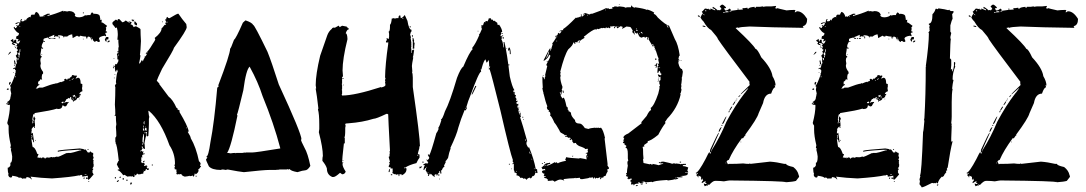

<svg xmlns="http://www.w3.org/2000/svg" viewBox="-20 -769 4738 838"><path d="M255.9 -722.7V-718.8Q257.8 -718.8 261.7 -720.7Q272 -718.8 273.4 -718.8L281.2 -720.7Q302.2 -720.7 308.6 -705.1Q308.6 -703.1 306.6 -703.1Q306.6 -693.4 326.2 -693.4Q343.8 -694.8 351.6 -703.1Q353.5 -703.1 353.5 -701.2L363.3 -703.1H375Q375 -708.5 380.9 -714.8Q388.7 -712.9 388.7 -707Q390.6 -707 390.6 -709Q416 -709 416 -695.3Q418 -687.5 418 -681.6H419.9L423.8 -683.6V-675.8L421.9 -671.9Q428.2 -671.9 447.3 -656.2Q443.4 -648.4 441.4 -648.4L443.4 -644.5V-642.6L441.4 -632.8Q445.3 -630.9 447.3 -630.9V-627Q439.5 -627 439.5 -623Q443.4 -615.2 443.4 -611.3H439.5Q437.5 -611.3 437.5 -613.3Q412.1 -609.9 412.1 -599.6Q416 -593.3 416 -587.9L412.1 -585.9H408.2Q403.3 -589.8 402.3 -589.8H396.5V-585.9H394.5Q384.8 -590.8 384.8 -599.6H380.9L377 -597.7Q377 -609.4 363.3 -609.4V-605.5L359.4 -607.4H357.4V-605.5H361.3V-601.6H355.5V-609.4H353.5Q343.8 -609.4 330.1 -613.3Q330.1 -609.4 326.2 -609.4H322.3L316.4 -613.3L298.8 -603.5H296.9Q296.9 -612.3 294.9 -615.2Q296.9 -615.2 296.9 -617.2Q293 -617.2 293 -619.1Q278.8 -615.7 273.4 -609.4H259.8V-605.5H257.8Q257.8 -615.2 234.4 -615.2L232.4 -611.3Q234.4 -611.3 234.4 -609.4H232.4L220.7 -611.3V-607.4H216.8V-617.2Q195.3 -607.4 193.4 -607.4V-603.5H201.2V-599.6H195.3Q192.4 -599.6 189.5 -605.5Q169.9 -601.6 169.9 -597.7V-589.8H175.8V-585.9H173.8L169.9 -587.9Q162.1 -574.2 162.1 -568.4V-564.5Q162.1 -560.5 168 -560.5V-556.6H164.1L160.2 -558.6Q160.2 -551.3 156.2 -531.2Q157.2 -523.4 162.1 -523.4V-519.5Q156.2 -519.5 156.2 -503.9L158.2 -492.2L156.2 -482.4Q156.2 -470.2 168 -455.1V-447.3Q162.1 -447.3 162.1 -427.7Q164.1 -423.8 164.1 -421.9H160.2L156.2 -423.8Q156.2 -418 146.5 -412.1V-400.4L150.4 -402.3L152.3 -398.4Q143.1 -395 138.7 -384.8H136.7V-382.8H144.5L150.4 -386.7H166Q206.1 -402.3 222.7 -404.3Q222.7 -406.2 224.6 -406.2Q226.6 -406.2 226.6 -404.3Q244.6 -412.1 248 -412.1Q248 -410.2 250 -410.2Q250 -413.1 261.7 -416Q259.8 -419.9 259.8 -421.9L265.6 -425.8L273.4 -419.9Q273.4 -425.8 277.3 -425.8H283.2Q283.2 -429.7 293 -435.5Q293 -441.4 296.9 -441.4Q306.6 -440.9 306.6 -437.5L310.5 -439.5H312.5L316.4 -437.5L310.5 -427.7V-425.8L320.3 -429.7Q332 -429.7 332 -406.2V-404.3Q339.8 -403.3 339.8 -398.4V-396.5Q339.8 -394.5 337.9 -394.5Q337.9 -392.6 339.8 -392.6L337.9 -384.8L339.8 -371.1Q326.2 -366.2 326.2 -357.4L330.1 -359.4H332V-355.5Q332 -351.6 326.2 -351.6L328.1 -347.7Q328.1 -345.2 318.4 -339.8Q318.4 -341.8 316.4 -341.8Q316.4 -331.5 300.8 -328.1V-324.2H298.8Q298.8 -335.9 289.1 -335.9L291 -345.7H289.1Q285.2 -345.7 285.2 -339.8H281.2L277.3 -341.8Q277.3 -337.4 269.5 -335.9Q269.5 -333 259.8 -320.3H261.7Q268.1 -324.2 273.4 -324.2V-322.3L277.3 -324.2H279.3V-320.3Q275.9 -320.3 269.5 -306.6L265.6 -304.7H261.7Q256.8 -308.6 255.9 -308.6H252Q252 -293 232.4 -293L228.5 -294.9Q206.1 -287.1 130.9 -275.4V-269.5L127 -271.5Q124 -269 121.1 -248L123 -244.1L121.1 -234.4V-230.5H123Q123 -235.4 127 -244.1Q125 -251 125 -252Q127 -255.4 127 -259.8H130.9Q131.3 -252 134.8 -252L130.9 -242.2Q132.8 -231.4 132.8 -224.6V-218.8Q132.8 -216.8 130.9 -216.8L132.8 -212.9V-210.9H128.9V-216.8Q125 -216.8 117.2 -205.1Q117.2 -203.1 119.1 -203.1L117.2 -193.4V-185.5Q118.2 -185.5 123 -189.5Q123 -188 128.9 -148.4H125Q125 -160.2 117.2 -162.1V-160.2Q121.6 -127 123 -127Q132.8 -127 142.6 -97.7Q144.5 -97.7 148.4 -95.7L142.6 -82Q152.8 -80.1 154.3 -80.1Q158.2 -82 160.2 -82L158.2 -78.1H160.2L166 -82Q175.8 -82 175.8 -76.2H177.7Q177.7 -82 191.4 -82V-80.1L205.1 -84L209 -82Q212.9 -84 214.8 -84V-82Q227.1 -85.9 230.5 -85.9V-84Q236.8 -84 271.5 -101.6V-99.6L275.4 -101.6H289.1Q293.9 -101.6 332 -113.3Q332 -111.3 334 -111.3V-115.2H318.4Q232.4 -110.4 232.4 -105.5V-111.3Q246.1 -115.2 328.1 -121.1Q347.7 -119.1 347.7 -115.2L351.6 -117.2Q354.5 -117.2 363.3 -103.5H369.1Q373 -103.5 373 -109.4Q379.9 -101.6 386.7 -101.6V-91.8Q386.7 -89.8 384.8 -89.8Q388.7 -83.5 388.7 -80.1L384.8 -72.3Q388.7 -72.3 388.7 -66.4L386.7 -62.5Q388.7 -58.6 388.7 -56.6H386.7L388.7 -52.7V-43L382.8 -33.2H386.7V-29.3L382.8 -23.4Q384.8 -19.5 384.8 -17.6H382.8L388.7 -7.8Q369.6 15.1 367.2 15.6Q363.3 15.6 363.3 9.8L359.4 11.7H355.5V5.9H359.4L363.3 7.8V-2L339.8 2L337.9 -2Q339.8 -2 339.8 -3.9Q335.9 -5.9 334 -5.9L326.2 -2V-3.9Q292 3.9 207 9.8Q157.2 7.8 113.3 2L119.1 13.7H117.2Q109.4 3.9 95.7 3.9Q93.8 7.8 93.8 9.8H80.1L76.2 11.7Q76.2 5.9 64.5 5.9Q64.5 7.8 62.5 7.8Q62.5 2 33.2 -2Q33.2 5.9 27.3 5.9Q18.6 5.9 15.6 -5.9L17.6 -9.8Q13.7 -17.6 13.7 -31.2V-37.1Q20.5 -37.1 25.4 -46.9V-58.6Q33.2 -58.6 33.2 -85.9Q31.2 -102.5 27.3 -115.2Q29.3 -119.1 29.3 -121.1Q25.4 -121.1 25.4 -125L27.3 -134.8Q17.6 -175.8 17.6 -203.1V-220.7Q11.7 -228.5 11.7 -232.4Q23.4 -277.3 23.4 -308.6L21.5 -312.5L17.6 -310.5Q11.2 -314.5 7.8 -314.5V-318.4H11.7L15.6 -316.4L17.6 -320.3H11.7V-324.2Q25.4 -330.6 25.4 -343.8Q27.3 -350.6 27.3 -351.6V-357.4H29.3Q29.3 -361.3 25.4 -377L27.3 -390.6Q23.4 -390.6 23.4 -394.5Q30.3 -397.9 46.9 -445.3Q44.9 -445.3 44.9 -447.3Q48.8 -447.3 48.8 -462.9Q44.9 -462.9 44.9 -468.8H41L37.1 -466.8V-470.7Q40 -470.7 44.9 -474.6Q44.9 -472.7 46.9 -472.7Q49.3 -490.7 54.7 -494.1L52.7 -498V-511.7Q52.7 -513.7 54.7 -513.7Q48.8 -523.4 48.8 -527.3Q51.8 -527.3 56.6 -535.2Q54.7 -535.2 54.7 -537.1H56.6L52.7 -544.9Q55.7 -544.9 58.6 -550.8V-552.7Q52.7 -552.7 52.7 -558.6L56.6 -566.4Q50.8 -566.4 50.8 -570.3Q54.7 -570.3 54.7 -574.2V-576.2Q54.7 -580.1 39.1 -582V-578.1Q44.9 -578.1 44.9 -574.2V-572.3Q34.7 -572.3 31.2 -580.1Q35.2 -580.1 35.2 -584Q30.3 -589.8 27.3 -589.8V-593.8Q30.8 -593.8 37.1 -599.6L39.1 -587.9H41Q42 -595.7 46.9 -595.7H50.8V-584L58.6 -578.1Q63.5 -579.1 68.4 -591.8H66.4Q60.1 -587.9 56.6 -587.9V-589.8L60.5 -595.7V-597.7Q55.2 -597.7 48.8 -601.6L52.7 -609.4Q50.8 -609.4 50.8 -611.3Q62.5 -611.3 62.5 -623V-625Q53.2 -625 39.1 -648.4L44.9 -652.3V-646.5H50.8Q50.8 -649.4 54.7 -654.3V-656.2H50.8Q51.3 -660.2 54.7 -660.2Q55.2 -656.2 58.6 -656.2L64.5 -664.1V-666L62.5 -669.9L50.8 -664.1H46.9Q46.9 -669.9 62.5 -671.9Q66.4 -669.9 68.4 -669.9Q68.4 -685.5 74.2 -685.5H76.2V-683.6L72.3 -677.7L76.2 -675.8H78.1L87.9 -677.7L85.9 -681.6L89.8 -683.6Q90.3 -679.7 93.8 -679.7Q93.8 -688.5 109.4 -695.3Q113.3 -693.4 115.2 -693.4L113.3 -697.3Q116.2 -705.1 119.1 -705.1H130.9Q130.9 -708.5 136.7 -716.8H138.7Q149.4 -713.4 154.3 -695.3L158.2 -697.3H160.2L164.1 -695.3Q164.1 -699.2 187.5 -709H197.3V-705.1L187.5 -703.1V-699.2Q223.1 -708.5 255.9 -722.7ZM341.8 -714.8H345.7V-710.9H341.8ZM169.9 -699.2V-697.3H173.8V-699.2ZM64.5 -654.3V-652.3H68.4V-654.3ZM234.4 -609.4H240.2V-601.6H236.3L238.3 -605.5Q234.4 -605.5 234.4 -609.4ZM378.9 -605.5V-601.6H380.9V-605.5ZM445.3 -607.4H453.1V-597.7L443.4 -595.7L445.3 -591.8V-587.9H443.4Q440.4 -587.9 437.5 -595.7Q441.4 -607.4 445.3 -607.4ZM205.1 -603.5H209V-599.6H205.1ZM212.9 -603.5H222.7Q222.7 -599.6 218.8 -599.6H212.9ZM341.8 -599.6H345.7V-597.7H341.8ZM378.9 -597.7Q382.8 -597.2 382.8 -593.8H378.9ZM453.1 -591.8H459V-589.8Q459 -585.4 449.2 -584V-587.9Q453.1 -587.9 453.1 -591.8ZM46.9 -570.3V-566.4H43Q43.5 -570.3 46.9 -570.3ZM44.9 -562.5H50.8Q50.8 -558.6 46.9 -558.6ZM66.4 -554.7 64.5 -543H68.4V-554.7ZM25.4 -543H27.3V-541Q27.3 -538.1 15.6 -529.3V-531.2Q22.5 -543 25.4 -543ZM58.6 -537.1Q60.5 -533.7 60.5 -527.3H66.4V-541H64.5Q59.6 -537.1 58.6 -537.1ZM160.2 -531.2H164.1V-529.3H160.2ZM60.5 -525.4V-523.4Q62.5 -519.5 62.5 -517.6H64.5V-525.4ZM56.6 -515.6V-505.9Q60.5 -505.9 60.5 -509.8V-515.6ZM44.9 -505.9 48.8 -488.3H43V-494.1L41 -503.9ZM41 -486.3Q44.9 -485.8 44.9 -482.4H41ZM37.1 -453.1H41V-451.2H37.1ZM46.9 -437.5V-431.6H48.8V-437.5ZM298.8 -427.7V-423.8H300.8V-427.7ZM293 -421.9 296.9 -419.9V-425.8Q293 -425.3 293 -421.9ZM283.2 -418V-416H287.1V-418ZM25.4 -412.1Q25.4 -410.2 27.3 -410.2Q24.9 -398.4 21.5 -398.4L19.5 -402.3V-406.2Q19.5 -409.2 25.4 -412.1ZM13.7 -382.8H17.6V-377H9.8V-378.9Q10.3 -382.8 13.7 -382.8ZM296.9 -351.6Q296.9 -348.6 302.7 -345.7L308.6 -349.6Q306.6 -353.5 306.6 -355.5Q301.8 -351.6 296.9 -351.6ZM308.6 -347.7V-345.7H312.5V-347.7ZM308.6 -343.8V-339.8Q312.5 -339.8 312.5 -343.8ZM293 -341.8V-337.9H294.9V-341.8ZM296.9 -341.8V-339.8H300.8V-341.8ZM300.8 -335.9V-332H302.7V-335.9ZM324.2 -337.9H328.1V-335.9H324.2ZM248 -320.3 252 -318.4H253.9L257.8 -320.3Q255.9 -324.2 255.9 -326.2Q248 -323.2 248 -320.3ZM127 -236.3V-232.4H128.9V-236.3ZM117.2 -179.7V-177.7L119.1 -173.8Q117.2 -170.4 117.2 -166V-164.1H119.1L121.1 -173.8V-175.8Q121.1 -179.7 117.2 -179.7ZM132.8 -158.2H134.8V-154.3H132.8ZM365.2 -119.1 367.2 -115.2H361.3Q361.8 -119.1 365.2 -119.1ZM349.6 -7.8V-5.9H357.4V-7.8ZM347.7 5.9H349.6V7.8Q349.6 11.7 345.7 11.7L343.8 7.8ZM365.2 21.5H369.1V25.4Q365.2 25.4 365.2 21.5Z M758.8 -709Q774.9 -685.1 793 -664.1L794.9 -650.4Q794.9 -636.7 739.3 -560.5Q739.3 -553.2 687.5 -468.8Q666 -423.8 664.1 -416Q666 -416 676.8 -402.3H674.8L715.8 -347.7Q734.4 -334 750 -298.8Q752.9 -298.8 756.3 -293Q754.4 -293 754.4 -291Q757.8 -291 765.1 -285.2L762.7 -281.2Q799.8 -219.2 803.7 -195.3L799.3 -193.4Q812.5 -173.3 812.5 -166Q835.9 -126.5 848.6 -64.5Q851.1 -64.5 855.5 -56.6V-54.7L853 -44.9H857.4V-43Q848.6 -29.3 844.7 -29.3L846.7 -25.4Q846.7 -16.1 834 -7.8Q834 -11.7 829.6 -11.7Q828.1 2 823.2 2Q820.8 -2 820.8 -3.9Q816.9 0 808.1 0V-2Q804.2 0 786.6 2Q771.5 -2.9 771.5 -9.8L760.7 -7.8V-9.8L756.3 -7.8H754.4Q750 -7.8 750 -11.7V-13.7Q750 -15.6 752 -15.6L750 -19.5V-29.3Q741.2 -29.3 741.2 -33.2H743.7L741.2 -37.1Q743.7 -41 743.7 -43Q743.7 -44.9 741.2 -44.9L743.7 -54.7Q743.7 -99.1 719.7 -134.8Q681.6 -241.7 629.9 -285.2H627.4Q629.9 -259.8 631.8 -259.8L629.9 -250V-228.5Q629.9 -211.9 627.4 -175.8L623 -173.8H621.1V-193.4Q616.7 -191.4 614.7 -191.4V-187.5H619.1V-177.7Q615.2 -173.3 610.4 -142.6L612.3 -132.8H610.4L612.3 -128.9V-119.1H608.4V-123H606V-119.1H601.6L604 -128.9H597.7L599.6 -125V-115.2Q593.3 -115.2 593.3 -109.4V-107.4H595.2V-111.3H599.6V-105.5H601.6V-109.4H606L604 -99.6V-97.7L610.4 -101.6V-95.7Q599.6 -95.7 599.6 -85.9H601.6V-82Q595.2 -82 595.2 -80.1Q597.7 -76.2 597.7 -74.2H595.2L597.7 -70.3L595.2 -60.5Q601.6 -60.5 601.6 -56.6L606 -58.6Q609.4 -58.6 612.3 -52.7L608.4 -46.9V-44.9H610.4L621.1 -46.9L623 -43V-41H619.1Q623 -36.1 623 -33.2L627.4 -35.2L629.9 -31.2Q629.9 -27.3 625.5 -27.3H621.1V-31.2H616.7Q616.7 -26.4 612.3 -21.5L608.4 -23.4H606L608.4 -19.5L604 -13.7Q606 -13.7 606 -11.7L601.6 -9.8V-11.7Q593.8 -7.8 584.5 -7.8Q579.1 -11.7 578.1 -11.7Q574.7 -3.9 571.8 -3.9H569.3V-7.8H567.4V2Q563 3.9 561 3.9Q561 0 556.6 0Q554.7 0 554.7 2L550.3 0Q547.9 0 547.9 2L543.9 0Q539.6 2 537.1 2Q535.2 2 524.4 -5.9H522.5L518.1 -3.9Q502.4 -25.4 494.1 -25.4V-29.3H501V-31.2Q496.6 -36.1 490.2 -50.8V-52.7L496.6 -66.4H498.5Q490.2 -144.5 483.4 -144.5Q483.4 -146.5 485.8 -146.5L483.4 -150.4V-168Q487.8 -172.9 487.8 -175.8Q487.8 -193.4 485.8 -214.8Q485.8 -216.3 487.8 -226.6Q485.8 -241.7 485.8 -259.8V-263.7H479.5L483.4 -269.5Q483.4 -290 481.4 -312.5Q483.4 -353 483.4 -388.7Q483.4 -390.6 481.4 -394.5Q485.8 -404.3 487.8 -404.3Q487.8 -406.2 485.8 -410.2Q489.3 -455.1 494.1 -455.1Q492.2 -458.5 492.2 -464.8Q487.8 -464.8 487.8 -457H483.4L481.4 -470.7V-476.6Q475.1 -476.6 475.1 -480.5V-482.4H479.5V-478.5H481.4L483.4 -490.2L487.8 -488.3Q490.7 -488.3 496.6 -502V-509.8H492.2V-523.4Q492.2 -527.8 490.2 -531.2Q490.2 -537.1 496.6 -537.1V-541H492.2V-544.9H496.6V-562.5H498.5L496.6 -585.9V-595.7H492.2L494.1 -615.2V-621.1Q494.1 -633.8 490.2 -648.4H487.8L483.4 -646.5Q483.4 -649.4 470.7 -664.1V-669.9Q470.7 -672.9 485.8 -683.6L492.2 -679.7H494.1V-685.5H501L513.7 -671.9Q520.5 -671.9 528.8 -679.7L545.9 -668V-671.9H541.5V-675.8Q554.7 -673.8 554.7 -669.9L550.3 -664.1V-662.1Q559.6 -662.1 563 -650.4Q570.3 -654.3 573.7 -654.3Q593.3 -644.5 593.3 -640.6Q593.3 -618.7 595.2 -589.8Q593.3 -546.9 590.8 -529.3Q590.8 -527.3 593.3 -527.3Q590.8 -508.8 586.9 -492.2H590.8Q597.7 -503.9 597.7 -505.9H601.6V-502H604Q604 -505.4 612.3 -519.5Q610.4 -519.5 610.4 -521.5Q616.2 -521.5 621.1 -533.2V-535.2L616.7 -533.2V-537.1Q629.4 -548.3 644.5 -574.2Q657.7 -593.3 657.7 -597.7Q655.3 -601.6 655.3 -603.5Q685.5 -627 685.5 -646.5Q688.5 -646.5 698.2 -660.2Q705.1 -660.2 705.1 -664.1L700.7 -666L705.1 -673.8Q700.7 -681.6 700.7 -685.5L705.1 -683.6Q706.1 -695.3 711.4 -695.3Q711.4 -690.4 719.7 -689.5Q752.4 -709 756.3 -709ZM554.7 -683.6H558.6L563 -681.6Q563 -683.6 565.4 -683.6V-681.6Q563 -677.7 563 -675.8H558.6Q558.6 -679.7 554.7 -679.7ZM569.3 -675.8 578.1 -666V-662.1Q578.1 -658.2 573.7 -658.2Q573.7 -660.2 565.4 -664.1L567.4 -668Q565.4 -671.9 565.4 -673.8ZM687.5 -675.8H689.9V-671.9H687.5ZM707 -673.8V-669.9Q711.4 -669.9 711.4 -673.8ZM621.1 -541V-537.1H623V-541ZM496.6 -531.2V-525.4H498.5V-531.2ZM475.1 -515.6H479.5V-513.7H475.1ZM477.1 -476.6V-470.7Q472.7 -470.7 472.7 -474.6ZM479.5 -445.3H483.4V-443.4H479.5ZM477.1 -429.7H481.4V-427.7H477.1ZM608.4 -240.2Q608.4 -235.8 606 -232.4Q608.4 -228.5 608.4 -226.6H610.4V-240.2ZM606 -220.7V-212.9H608.4V-220.7ZM614.7 -216.8V-212.9H616.7V-216.8ZM793 -212.9V-209H794.9V-212.9ZM604 -210.9V-199.2H610.4V-201.2Q606 -206.1 606 -210.9ZM612.3 -207V-203.1Q613.3 -199.2 616.7 -199.2H621.1Q619.1 -202.1 619.1 -210.9H616.7Q612.3 -210.4 612.3 -207ZM608.4 -191.4V-187.5H610.4V-191.4ZM606 -183.6Q601.6 -167.5 601.6 -152.3Q601.6 -150.4 604 -146.5Q601.6 -142.6 601.6 -140.6V-136.7H604L608.4 -156.2H606L608.4 -160.2V-183.6ZM610.4 -68.4V-64.5Q610.4 -60.5 606 -60.5L604 -64.5ZM642.6 -50.8H647V-46.9H642.6ZM834 -2H837.9V2H834ZM504.9 2H507.3V3.9Q507.3 7.8 502.9 7.8L501 3.9ZM481.4 3.9H485.8V9.8H481.4ZM515.6 7.8H520V15.6H515.6ZM530.8 15.6H537.1V19.5H530.8ZM494.1 17.6H498.5V19.5Q498.5 22.5 492.2 25.4H490.2V21.5Q494.1 21.5 494.1 17.6ZM550.3 27.3H552.2L556.6 29.3Q553.2 37.1 550.3 37.1L547.9 33.2Q550.3 29.3 550.3 27.3Z M1050.8 -679.7H1052.7Q1079.1 -670.9 1085 -660.2Q1090.8 -660.2 1147.5 -543Q1164.6 -501 1196.8 -400.4Q1295.9 -186.5 1295.9 -160.2H1293.5Q1293.5 -153.8 1308.6 -125Q1323.7 -99.1 1334.5 -44.9Q1322.8 -25.4 1310.5 -25.4Q1302.2 -25.4 1278.3 -17.6Q1249 -22.9 1244.1 -31.2L1239.7 -29.3H1237.8Q1235.4 -29.3 1235.4 -31.2L1231.4 -29.3H1201.2L1190.4 -27.3V-29.3L1186 -27.3H1156.2Q1131.8 -27.3 1044.4 -17.6Q1024.9 -19.5 973.6 -29.3L964.8 -27.3Q956.5 -29.3 949.7 -29.3Q947.8 -29.3 943.4 -27.3Q905.8 -27.3 891.6 -43Q878.9 -69.8 878.9 -72.3L885.3 -82Q880.9 -82 880.9 -85.9Q889.6 -85.9 898.4 -148.4Q915.5 -235.4 928.2 -386.7Q930.2 -386.7 934.6 -392.6L932.6 -396.5Q984.4 -531.7 984.4 -556.6Q987.3 -556.6 1001.5 -595.7Q1008.8 -598.6 1040 -669.9ZM1014.2 -267.6Q1014.2 -265.6 1016.6 -265.6Q988.3 -125.5 971.2 -101.6Q978 -101.6 986.3 -99.6Q997.6 -101.6 1007.8 -101.6V-99.6L1012.2 -101.6H1038.1L1048.8 -103.5V-101.6L1052.7 -103.5H1081.1Q1095.7 -103.5 1203.1 -121.1V-123Q1175.3 -229.5 1126 -349.6Q1106.4 -411.1 1070.3 -476.6V-478.5Q1054.2 -467.3 1042 -375Q1018.6 -276.9 1014.2 -267.6Z M1736.8 -689.9V-686Q1740.7 -686 1740.7 -689.9ZM1768.1 -654.8H1772V-648.9Q1768.1 -648.9 1768.1 -652.8ZM1777.8 -615.7H1781.7V-607.9Q1777.8 -607.9 1777.8 -611.8ZM1779.8 -604H1781.7Q1785.2 -604 1787.6 -590.3Q1785.6 -586.4 1785.6 -584.5Q1789.6 -584 1789.6 -580.6L1787.6 -561Q1789.6 -561 1789.6 -559.1L1781.7 -555.2V-586.4Q1781.7 -590.8 1779.8 -594.2L1781.7 -598.1Q1779.8 -602.1 1779.8 -604ZM1475.1 -428.2H1479V-424.3H1475.1ZM1477.1 -398.9H1481V-397H1477.1ZM1801.3 -88.4H1805.2V-92.3Q1801.3 -91.8 1801.3 -88.4ZM1475.1 -68.8H1479V-66.9H1475.1ZM1744.6 -39.6V-33.7H1746.6V-39.6ZM1682.1 -31.7V-29.8L1680.2 -18.1H1676.3V-20Q1677.7 -31.7 1682.1 -31.7ZM1686 -8.3H1691.9V-4.4H1686ZM1497.6 -650.4Q1497.1 -649.9 1496.6 -648.9Q1496.6 -645 1502.4 -645V-641.1Q1494.6 -641.1 1488.8 -623.5Q1495.6 -623.5 1496.6 -598.1Q1475.1 -511.7 1475.1 -461.4L1477.1 -434.1H1473.1V-404.8Q1473.1 -402.8 1471.2 -402.8L1473.1 -398.9V-379.4Q1473.1 -377.4 1471.2 -377.4L1473.1 -373.5V-359.9Q1473.1 -357.9 1471.2 -357.9Q1473.1 -354 1473.1 -352.1Q1528.8 -352.1 1643.1 -389.2V-387.2Q1662.6 -391.1 1662.6 -398.9Q1660.6 -402.8 1660.6 -404.8H1662.6L1660.6 -408.7V-410.6Q1660.6 -412.6 1662.6 -412.6L1660.6 -416.5Q1660.6 -422.9 1662.6 -426.3Q1662.6 -430.2 1660.6 -430.2Q1661.6 -489.3 1674.3 -576.7V-586.4H1672.4Q1672.4 -582.5 1670.4 -582.5Q1666.5 -584.5 1664.6 -584.5V-588.4Q1668.5 -593.3 1668.5 -596.2Q1666.5 -600.1 1666.5 -602.1H1670.4L1676.3 -598.1L1678.2 -607.9V-621.6L1676.3 -631.3Q1682.1 -631.3 1682.1 -652.8V-660.6Q1688 -665.5 1689.9 -688Q1694.3 -688 1697.8 -689.9Q1701.7 -688 1703.6 -688L1711.4 -689.9H1719.2Q1719.2 -701.7 1725.1 -701.7H1727.1L1729 -689.9Q1736.3 -689.9 1746.6 -703.6L1758.3 -678.2Q1764.6 -639.2 1775.9 -639.2V-631.3Q1772.5 -631.3 1770 -617.7L1773.9 -606Q1773.9 -604 1772 -604L1775.9 -578.6H1773.9L1775.9 -574.7Q1775.9 -572.8 1773.9 -572.8L1775.9 -568.8L1773.9 -559.1L1775.9 -555.2Q1775.9 -553.2 1773.9 -553.2Q1775.9 -545.9 1775.9 -537.6H1777.8V-547.4Q1775.9 -551.3 1775.9 -553.2L1781.7 -549.3H1783.7V-553.2L1787.6 -551.3Q1783.7 -520 1781.7 -520Q1781.7 -518.1 1783.7 -518.1Q1777.8 -487.8 1777.8 -481Q1779.8 -456.5 1779.8 -455.6H1777.8Q1781.7 -446.8 1781.7 -430.2V-389.2Q1813 -171.9 1813 -129.4H1809.1V-127.4Q1809.1 -125.5 1811 -125.5Q1803.2 -99.6 1803.2 -94.2L1807.1 -96.2Q1811 -95.7 1811 -92.3V-80.6Q1805.2 -74.2 1797.4 -57.1Q1766.1 -49.3 1748.5 -37.6V-35.6Q1754.4 -35.6 1754.4 -31.7Q1754.4 -13.7 1734.9 -4.4H1732.9V-8.3H1723.1V-0.5H1719.2V-2.4L1721.2 -6.3Q1719.2 -6.3 1715.3 -8.3Q1711.9 -6.3 1707.5 -6.3L1705.6 -10.3L1701.7 -8.3L1691.9 -14.2L1693.8 -18.1V-33.7H1684.1L1686 -37.6Q1676.3 -39.6 1676.3 -41.5Q1676.3 -46.4 1682.1 -55.2Q1678.2 -55.2 1678.2 -59.1V-61H1682.1Q1682.1 -64 1676.3 -84.5Q1680.2 -84.5 1680.2 -88.4V-98.1H1682.1L1680.2 -102.1Q1680.2 -104 1682.1 -104Q1682.1 -106 1680.2 -106Q1680.2 -109.9 1682.1 -109.9Q1674.3 -256.3 1674.3 -270L1670.4 -272H1666.5Q1621.6 -250.5 1609.9 -250.5Q1562 -235.4 1502.4 -231Q1486.8 -231 1486.8 -227.1Q1486.8 -221.2 1488.8 -221.2L1486.8 -211.4V-203.6Q1486.8 -170.4 1482.9 -170.4L1484.9 -166.5V-143.1H1481Q1473.1 -73.7 1473.1 -59.1L1477.1 -61H1479L1475.1 -55.2V-51.3Q1475.1 -41.5 1488.8 -20Q1484.9 -8.3 1473.1 -8.3L1465.3 -14.2H1463.4Q1443.8 3.4 1436 3.4H1430.2Q1406.7 -6.3 1406.7 -33.7Q1402.8 -47.9 1387.2 -66.9V-72.8Q1387.2 -81.1 1389.2 -88.4Q1389.2 -124 1371.6 -191.9L1373.5 -205.6V-225.1Q1373.5 -272.5 1367.7 -291.5L1369.6 -295.4Q1362.8 -356 1357.9 -381.3Q1357.9 -383.3 1359.9 -383.3L1357.9 -397Q1357.9 -444.8 1377.4 -525.9L1408.7 -615.7Q1415 -632.3 1428.2 -643.1Q1430.2 -648.9 1439.9 -648.9V-647L1457.5 -656.7Q1461.4 -656.7 1461.4 -650.9H1463.4L1473.1 -656.7L1493.7 -652.8V-650.4Z M2113.3 -689H2123Q2123 -683.1 2125 -683.1H2130.9Q2132.8 -679.2 2132.8 -677.2L2136.7 -679.2L2150.4 -669.4Q2150.4 -659.7 2154.3 -659.7L2158.2 -661.6Q2170.9 -643.6 2171.9 -630.4L2166 -626.5L2168 -622.6Q2164.1 -614.7 2164.1 -610.8L2168 -612.8H2169.9V-599.1L2168 -595.2Q2173.3 -595.2 2177.7 -562H2179.7V-565.9Q2179.7 -568.4 2177.7 -585.4H2181.6Q2193.4 -536.1 2205.1 -435.1Q2215.3 -390.1 2224.6 -376.5V-374.5H2220.7V-366.7L2224.6 -368.7Q2225.1 -364.7 2228.5 -364.7L2226.6 -360.8V-355Q2232.4 -355 2232.4 -349.1Q2228.5 -348.6 2228.5 -345.2Q2234.4 -340.8 2234.4 -333.5H2232.4V-327.6L2236.3 -329.6H2238.3V-323.7H2234.4V-317.9L2236.3 -314L2240.2 -315.9H2242.2V-308.1H2238.3V-306.2Q2238.3 -294.4 2246.1 -294.4Q2246.1 -290.5 2242.2 -290.5Q2246.1 -271.5 2246.1 -269H2248V-276.9H2252V-263.2L2253.9 -259.3L2250 -257.3Q2259.8 -229.5 2281.2 -151.9Q2277.3 -151.4 2277.3 -147.9Q2277.3 -146 2279.3 -146Q2279.3 -144 2277.3 -144Q2277.3 -137.7 2285.2 -124.5L2289.1 -126.5Q2310.5 -74.7 2318.4 -30.8H2324.2V-26.9L2326.2 -13.2L2322.3 -15.1V-13.2L2318.4 -15.1H2316.4Q2314.5 0.5 2302.7 0.5Q2302.7 6.3 2294.9 10.3Q2294.9 6.3 2291 6.3Q2279.3 10.3 2279.3 16.1Q2270.5 8.3 2269.5 8.3Q2269.5 12.2 2265.6 12.2Q2265.6 9.3 2257.8 6.3Q2253.9 8.3 2252 8.3Q2246.1 -3.4 2234.4 -3.4V-7.3L2236.3 -11.2Q2227.5 -17.1 2224.6 -17.1V-19L2226.6 -22.9Q2222.7 -22.9 2222.7 -26.9V-54.2L2218.8 -52.2H2216.8V-56.2H2220.7V-60.1Q2216.8 -64.9 2216.8 -65.9L2218.8 -69.8Q2207 -99.6 2164.1 -286.6Q2125 -444.3 2117.2 -466.3H2113.3V-470.2Q2119.1 -470.2 2119.1 -480L2115.2 -478Q2115.2 -490.2 2113.3 -507.3Q2106 -495.6 2103.5 -495.6Q2099.6 -505.4 2099.6 -509.3Q2092.8 -509.3 2082 -470.2V-466.3H2078.1L2080.1 -456.5Q2070.8 -456.5 2031.2 -347.2Q2023.9 -331.1 2015.6 -302.2Q2017.6 -298.3 2017.6 -296.4Q2013.7 -287.6 2009.8 -286.6Q2009.8 -288.6 2007.8 -288.6Q1991.2 -249 1980.5 -212.4Q1973.6 -181.6 1945.3 -122.6H1947.3Q1939.5 -102.5 1935.5 -79.6Q1926.8 -65.9 1923.8 -65.9L1925.8 -62L1918 -46.4Q1919.9 -42.5 1919.9 -40.5Q1913.1 -40.5 1908.2 -24.9H1906.2Q1906.2 -26.9 1904.3 -26.9L1906.2 -17.1V-11.2H1902.3L1900.4 -22.9L1896.5 -21L1898.4 -17.1Q1888.7 -10.3 1888.7 -3.4H1884.8V-9.3H1882.8Q1877.9 -5.4 1875 -5.4L1878.9 0.5L1875 2.4Q1863.3 -5.4 1863.3 -9.3L1859.4 -7.3Q1859.4 -11.2 1855.5 -11.2L1851.6 -1.5H1847.7V-3.4Q1849.6 -7.3 1849.6 -9.3Q1846.7 -9.3 1841.8 -17.1Q1843.8 -17.1 1843.8 -19Q1838.9 -19 1837.9 -26.9Q1839.8 -30.3 1839.8 -34.7V-36.6Q1832 -32.7 1832 -26.9H1828.1Q1829.6 -41 1834 -46.4V-48.3H1828.1V-52.2Q1831.1 -52.2 1835.9 -56.2H1841.8L1845.7 -54.2Q1845.7 -57.1 1849.6 -62Q1844.7 -62 1843.8 -69.8Q1853.5 -74.2 1853.5 -81.5L1847.7 -91.3V-95.2H1851.6V-91.3H1853.5Q1861.3 -103 1884.8 -189Q1887.2 -189 1894.5 -206.5L1892.6 -210.4Q1899.9 -220.7 1906.2 -243.7L1904.3 -247.6Q1910.6 -247.6 1921.9 -282.7Q1943.4 -322.8 1974.6 -429.2Q1991.2 -472.2 2002 -478Q2029.8 -543.5 2043 -554.2L2041 -558.1V-560.1Q2055.2 -576.7 2072.3 -616.7Q2070.3 -616.7 2070.3 -618.7Q2074.2 -618.7 2084 -644Q2080.1 -644 2080.1 -655.8Q2082 -655.8 2082 -659.7H2084L2087.9 -657.7Q2092.8 -673.3 2093.8 -673.3Q2097.7 -671.4 2099.6 -671.4L2097.7 -675.3L2101.6 -677.2H2103.5L2107.4 -675.3Q2113.3 -684.1 2113.3 -689ZM2082 -653.8V-649.9H2084V-653.8ZM2064.5 -634.3H2068.4V-632.3H2064.5ZM2169.9 -624.5H2173.8V-620.6H2169.9ZM2171.9 -614.7H2175.8V-610.8H2171.9ZM2173.8 -606.9H2175.8Q2179.7 -606.4 2179.7 -603V-601.1H2173.8ZM2203.1 -562Q2209 -554.7 2209 -534.7V-532.7H2205.1V-542.5L2203.1 -552.2H2201.2V-548.3H2197.3V-550.3Q2198.7 -562 2203.1 -562ZM2189.5 -558.1H2193.4V-556.2H2189.5ZM2199.2 -487.8H2203.1V-483.9H2199.2ZM2113.3 -478H2115.2V-474.1H2113.3ZM2054.7 -394H2058.6V-392.1Q2042 -355.5 2039.1 -355V-358.9Q2039.1 -361.8 2054.7 -394ZM2222.7 -364.7V-360.8H2224.6V-364.7ZM2242.2 -302.2H2246.1V-300.3H2242.2ZM2011.7 -298.3V-294.4H2013.7V-298.3ZM2246.1 -284.7H2250V-282.7H2246.1ZM2259.8 -259.3H2263.7V-255.4H2259.8ZM2263.7 -249.5H2265.6V-245.6H2263.7ZM2273.4 -161.6V-153.8H2275.4V-161.6ZM2291 -106.9V-103Q2293 -99.1 2293 -97.2H2294.9V-99.1Q2293 -102.5 2293 -106.9ZM2298.8 -75.7V-73.7H2302.7V-75.7ZM1839.8 -71.8H1843.8V-69.8H1839.8ZM1824.2 -64H1828.1V-58.1H1824.2ZM2201.2 -54.2H2205.1V-50.3H2201.2ZM1812.5 -42.5Q1814.5 -42.5 1814.5 -40.5L1818.4 -42.5H1822.3Q1822.3 -39.6 1814.5 -34.7H1810.5V-36.6Q1812.5 -40.5 1812.5 -42.5ZM1839.8 -40.5V-38.6H1843.8V-40.5ZM2310.5 -34.7V-30.8H2312.5V-34.7ZM2210.9 -32.7H2214.8V-30.8H2210.9ZM2232.4 -22.9V-19H2234.4V-22.9ZM2314.5 -21Q2314.9 -17.1 2318.4 -17.1V-21ZM1845.7 -17.1V-15.1H1849.6V-17.1ZM1898.4 -7.3Q1896.5 -3.4 1896.5 -1.5H1894.5Q1894.5 -5.4 1890.6 -5.4V-7.3ZM1898.4 10.3H1900.4V14.2H1898.4Z M2624.5 -723.6V-727.5H2622.6V-723.6ZM2786.6 26.4V24.4H2780.8V26.4ZM2931.2 8.8V6.8H2927.2V8.8ZM2364.7 -45.9Q2364.7 -49.8 2358.9 -49.8Q2359.4 -45.9 2364.7 -45.9ZM2544.4 -83V-86.9H2542.5V-83ZM2427.2 -356.4V-366.2H2423.3L2425.3 -356.4ZM2860.8 -471.7V-475.6H2858.9V-471.7ZM2856.9 -471.7V-475.6H2855V-471.7ZM2362.8 -514.6Q2372.6 -522.5 2376.5 -542V-543.9H2374.5Q2374.5 -541 2362.8 -514.6ZM2827.6 -571.3Q2831.5 -571.3 2831.5 -577.1H2827.6ZM2411.6 -588.9V-590.8H2407.7V-588.9ZM2411.6 -606.4V-610.4Q2407.7 -609.9 2407.7 -606.4ZM2771 -620.1V-624H2769V-620.1ZM2784.7 -622.1Q2784.7 -627 2778.8 -629.9H2776.9V-627.9Q2776.9 -625 2784.7 -622.1ZM2759.3 -633.8Q2763.2 -633.8 2763.2 -637.7Q2761.2 -637.7 2757.3 -639.6V-633.8ZM2759.3 -641.6V-645.5H2757.3V-641.6ZM2679.2 -651.4V-653.3H2675.3V-651.4ZM2897.9 -649.4Q2893.1 -659.2 2890.1 -659.2V-657.2Q2894 -652.3 2894 -649.4ZM2517.1 -694.3V-696.3H2513.2V-694.3ZM2546.4 -702.1V-704.1H2542.5V-702.1ZM2685.1 -747.1H2681.2V-749H2685.1ZM2755.4 43.9V40L2763.2 38.1V42ZM2784.7 38.1H2776.9V36.1H2784.7ZM2804.2 32.2H2798.3V28.3H2800.3Q2804.2 28.8 2804.2 32.2ZM2349.1 -53.7H2345.2V-57.6H2349.1ZM2358.9 -57.6H2355V-61.5H2358.9ZM2952.6 -59.6H2946.8V-63.5H2952.6ZM2478 -85V-88.9H2481.9Q2481.9 -85 2478 -85ZM2440.9 -364.3H2437L2435.1 -374H2439ZM2853 -411.1H2851.1V-415H2853ZM2855 -417Q2851.1 -417 2851.1 -420.9L2855 -422.9ZM2856.9 -426.8H2853Q2853.5 -430.7 2856.9 -430.7ZM2353 -438.5H2349.1V-440.4H2353ZM2845.2 -473.6H2841.3Q2841.3 -477.5 2843.3 -477.5Q2841.3 -481.4 2841.3 -483.4L2837.4 -481.4V-485.4Q2845.2 -485.4 2845.2 -493.2H2849.1Q2845.2 -475.6 2845.2 -473.6ZM2366.7 -499V-502.9H2370.6Q2370.6 -499 2366.7 -499ZM2954.6 -502.9H2950.7V-504.9H2954.6ZM2841.3 -506.8 2839.4 -510.7Q2839.8 -514.6 2843.3 -514.6L2845.2 -510.7Q2845.2 -506.8 2841.3 -506.8ZM2507.3 -583H2505.4Q2507.3 -586.9 2507.3 -588.9Q2511.2 -588.4 2511.2 -585ZM2515.1 -702.1V-706.1H2519Q2519 -702.1 2515.1 -702.1ZM2747.6 40H2745.6Q2745.6 38.1 2743.7 34.2L2739.7 36.1H2733.9Q2735.8 26.4 2735.8 24.4H2731.9V18.6Q2731.9 14.6 2737.8 14.6V10.7H2730L2724.1 14.6Q2724.1 10.7 2718.3 10.7V8.8Q2722.2 3.9 2722.2 2.9Q2712.4 1.5 2712.4 -2.9Q2716.3 -7.8 2716.3 -8.8H2712.4V-12.7Q2716.3 -12.7 2716.3 -14.6Q2716.3 -27.8 2720.2 -45.9Q2718.3 -53.7 2718.3 -59.6Q2718.8 -67.4 2722.2 -67.4L2720.2 -77.1V-96.7Q2720.2 -124 2710.4 -124V-126L2714.4 -131.8L2704.6 -139.6L2706.5 -143.6Q2698.7 -143.6 2698.7 -147.5L2704.6 -155.3H2698.7L2704.6 -163.1L2700.7 -168.9Q2701.7 -178.2 2722.2 -186.5L2780.8 -231.4L2778.8 -235.4L2802.2 -262.7Q2814.5 -288.1 2821.8 -288.1L2819.8 -297.9Q2834.5 -306.2 2853 -360.4L2858.9 -385.7Q2856.9 -389.6 2856.9 -391.6L2860.8 -393.6Q2860.8 -397.5 2856.9 -407.2H2858.9L2856.9 -411.1Q2857.9 -418.9 2862.8 -418.9V-434.6L2858.9 -432.6Q2853.5 -432.6 2851.1 -444.3H2853Q2860.8 -440.4 2864.7 -440.4L2866.7 -444.3L2864.7 -448.2Q2866.7 -448.2 2866.7 -450.2H2864.7L2860.8 -448.2Q2860.8 -452.1 2862.8 -452.1Q2859.9 -460 2856.9 -460Q2853 -453.6 2853 -450.2Q2849.1 -450.2 2849.1 -454.1L2851.1 -477.5Q2849.1 -477.5 2849.1 -479.5Q2852.1 -479.5 2855 -485.4Q2851.1 -485.4 2851.1 -491.2H2856.9Q2853 -504.9 2853 -512.7Q2855 -512.7 2855 -514.6Q2852.5 -514.6 2843.3 -545.9Q2841.3 -545.9 2841.3 -547.9Q2843.3 -551.8 2843.3 -553.7L2839.4 -551.8H2837.4Q2837.4 -555.7 2839.4 -559.6H2835.4L2837.4 -563.5Q2834.5 -571.3 2831.5 -571.3V-565.4H2829.6L2810.1 -598.6L2812 -602.5V-604.5H2808.1V-596.7H2804.2L2806.2 -606.4L2802.2 -608.4Q2797.4 -604.5 2796.4 -604.5Q2792.5 -604.5 2792.5 -608.4Q2788.6 -608.4 2778.8 -604.5Q2769 -609.9 2769 -612.3Q2763.2 -623 2763.2 -626H2761.2V-622.1H2759.3Q2749.5 -627.4 2749.5 -629.9L2751.5 -633.8H2747.6Q2747.6 -624.5 2751.5 -618.2H2749.5Q2742.2 -627.9 2739.7 -627.9Q2739.7 -631.8 2741.7 -635.7Q2732.9 -651.4 2730 -651.4L2714.4 -653.3Q2697.8 -643.6 2694.8 -643.6V-645.5L2698.7 -651.4Q2690.9 -652.8 2690.9 -655.3Q2687.5 -654.8 2675.3 -645.5L2671.4 -647.5L2673.3 -651.4V-653.3H2665.5Q2665.5 -645.5 2659.7 -645.5V-647.5L2663.6 -655.3H2661.6Q2651.4 -653.3 2642.1 -653.3L2644 -649.4V-647.5Q2642.1 -647.5 2638.2 -645.5L2636.2 -649.4L2628.4 -645.5V-649.4Q2622.6 -649.4 2622.6 -645.5L2612.8 -647.5Q2608.9 -645.5 2606.9 -645.5V-647.5L2591.3 -641.6Q2587.4 -643.6 2585.4 -643.6Q2585.4 -639.6 2581.5 -639.6Q2579.6 -639.6 2579.6 -641.6Q2565.9 -639.6 2530.8 -610.4H2528.8V-604.5L2532.7 -606.4V-604.5Q2513.2 -593.8 2513.2 -590.8L2509.3 -592.8H2507.3Q2499.5 -588.9 2499.5 -583L2495.6 -585H2489.7L2491.7 -581.1Q2491.7 -577.1 2487.8 -577.1Q2485.8 -581.1 2485.8 -583H2481.9Q2481.9 -572.3 2460.4 -553.7Q2443.8 -529.3 2425.3 -456.1L2427.2 -452.1Q2425.3 -448.7 2425.3 -444.3Q2427.2 -441.9 2427.2 -434.6H2425.3Q2425.3 -415 2435.1 -389.6Q2433.6 -377.9 2431.2 -377.9Q2431.2 -376 2433.1 -376Q2431.2 -356.4 2427.2 -352.5V-350.6Q2433.1 -344.2 2433.1 -338.9L2439 -342.8Q2444.8 -342.8 2452.6 -303.7Q2455.6 -303.7 2458.5 -297.9V-295.9L2456.5 -292Q2459.5 -292 2462.4 -286.1Q2460.4 -286.1 2460.4 -284.2Q2472.2 -280.3 2472.2 -274.4Q2472.2 -262.2 2489.7 -245.1Q2489.7 -229.5 2511.2 -229.5Q2519.5 -229.5 2532.7 -210L2548.3 -206.1Q2555.7 -210 2577.6 -211.9V-210L2581.5 -211.9Q2585.4 -211.9 2585.4 -210L2589.4 -211.9Q2593.8 -211.9 2597.2 -210Q2601.1 -211.9 2603 -211.9Q2612.8 -202.1 2620.6 -167Q2620.6 -165 2618.7 -165L2632.3 -49.8H2630.4Q2630.4 -47.4 2638.2 -36.1Q2638.2 -30.3 2630.4 -30.3L2632.3 -20.5Q2629.4 -18.1 2622.6 -1Q2612.8 -1 2612.8 6.8H2610.8L2606.9 4.9Q2603 9.8 2603 12.7H2599.1Q2599.1 8.8 2601.1 4.9H2597.2Q2590.8 8.8 2587.4 8.8Q2583.5 6.8 2581.5 6.8Q2581.5 10.7 2577.6 10.7Q2575.7 6.8 2575.7 4.9H2573.7Q2573.7 10.7 2569.8 10.7Q2567.9 6.8 2567.9 4.9Q2565.9 4.9 2556.2 6.8Q2556.2 4.9 2554.2 4.9Q2554.2 8.8 2522.9 12.7H2515.1Q2511.2 12.7 2511.2 6.8Q2505.4 6.8 2491.7 8.8V6.8Q2487.8 8.8 2485.8 8.8Q2467.8 8.8 2439 12.7L2442.9 18.6H2440.9Q2433.6 14.6 2425.3 14.6Q2417.5 14.6 2399.9 24.4Q2399.9 21.5 2392.1 18.6Q2381.3 20.5 2370.6 20.5V18.6L2372.6 14.6Q2366.7 14.6 2366.7 8.8Q2364.7 8.8 2364.7 10.7Q2358.4 6.8 2355 6.8V2.9H2362.8V1Q2356.4 1 2353 -2.9L2356.9 -10.7Q2349.6 -10.7 2345.2 -18.6Q2345.2 -26.4 2360.8 -26.4Q2356.9 -31.2 2356.9 -32.2Q2353 -30.3 2349.1 -30.3Q2345.2 -30.3 2345.2 -34.2Q2347.2 -34.2 2347.2 -36.1Q2343.3 -36.1 2343.3 -40Q2351.1 -41 2351.1 -45.9L2355 -43.9H2356.9V-45.9H2353Q2358.9 -57.6 2376.5 -57.6Q2376.5 -59.6 2378.4 -59.6L2382.3 -53.7Q2366.7 -52.2 2366.7 -45.9Q2375 -45.9 2401.9 -61.5H2403.8V-57.6H2407.7L2405.8 -61.5H2407.7L2415.5 -55.7Q2416 -60.1 2450.7 -67.4L2446.8 -73.2Q2450.7 -78.1 2450.7 -83Q2467.8 -79.1 2507.3 -77.1L2511.2 -79.1Q2534.7 -75.2 2540.5 -73.2Q2540.5 -77.1 2538.6 -90.8H2542.5V-98.6H2536.6V-100.6L2546.4 -104.5L2544.4 -114.3H2546.4Q2544.4 -118.2 2544.4 -120.1L2534.7 -118.2Q2534.7 -122.6 2507.3 -131.8Q2493.7 -139.6 2493.7 -145.5L2483.9 -143.6L2478 -151.4V-157.2Q2476.1 -157.2 2476.1 -161.1H2474.1Q2469.2 -157.2 2468.3 -157.2L2466.3 -161.1V-163.1H2470.2V-167Q2466.3 -167 2466.3 -168.9L2462.4 -167Q2454.6 -170.9 2454.6 -172.9L2450.7 -170.9Q2446.8 -170.9 2446.8 -174.8Q2448.7 -174.8 2448.7 -176.8L2452.6 -174.8H2454.6L2450.7 -180.7L2446.8 -178.7H2444.8Q2444.8 -181.6 2427.2 -190.4Q2421.4 -197.3 2421.4 -200.2Q2406.7 -226.6 2399.9 -233.4Q2386.2 -264.6 2380.4 -264.6L2382.3 -268.6Q2382.3 -282.2 2374.5 -282.2V-284.2L2376.5 -288.1Q2368.7 -288.1 2366.7 -299.8Q2368.7 -303.7 2368.7 -305.7Q2360.8 -324.2 2353 -358.4Q2351.1 -358.4 2351.1 -360.4H2353Q2349.6 -369.6 2347.2 -383.8Q2347.2 -385.7 2349.1 -385.7Q2347.2 -410.2 2347.2 -434.6Q2353 -434.6 2355 -422.9H2356.9Q2356.9 -432.1 2360.8 -436.5Q2360.8 -440.4 2358.9 -440.4L2368.7 -481.4Q2364.7 -481.4 2364.7 -487.3Q2382.3 -519 2382.3 -526.4L2376.5 -530.3Q2375.5 -517.1 2353 -502.9V-506.8Q2377.9 -557.6 2382.3 -559.6V-557.6L2380.4 -553.7Q2382.3 -549.8 2382.3 -547.9H2384.3V-549.8Q2382.3 -553.7 2382.3 -555.7L2386.2 -553.7Q2386.2 -558.6 2392.1 -575.2L2390.1 -579.1Q2397.9 -588.4 2405.8 -602.5H2407.7Q2403.8 -608.9 2403.8 -612.3Q2415.5 -612.3 2415.5 -626L2423.3 -622.1Q2423.3 -623 2431.2 -631.8Q2427.2 -631.8 2427.2 -633.8L2423.3 -631.8H2421.4Q2421.4 -636.2 2439 -637.7L2437 -641.6Q2454.6 -651.9 2493.7 -692.4L2497.6 -690.4L2503.4 -694.3V-692.4Q2517.1 -697.3 2517.1 -702.1Q2521 -701.7 2521 -698.2Q2519 -698.2 2519 -696.3H2521Q2528.3 -704.1 2532.7 -704.1V-706.1H2526.9Q2526.9 -704.1 2524.9 -704.1Q2524.9 -711.9 2540.5 -711.9L2538.6 -708L2542.5 -710L2548.3 -706.1V-708L2552.2 -706.1H2554.2L2560.1 -710Q2562 -710 2562 -708Q2607.4 -723.6 2624.5 -733.4Q2626.5 -733.4 2636.2 -731.4Q2636.2 -733.4 2638.2 -733.4V-729.5L2653.8 -731.4L2651.9 -735.4V-737.3Q2661.6 -737.3 2661.6 -741.2Q2671.9 -741.2 2675.3 -739.3L2683.1 -741.2Q2708.5 -739.3 2708.5 -735.4L2718.3 -737.3H2733.9Q2733.9 -745.1 2737.8 -745.1Q2737.8 -738.8 2749.5 -735.4Q2751.5 -735.4 2751.5 -737.3Q2791 -731.9 2804.2 -725.6V-727.5Q2820.8 -723.6 2835.4 -713.9L2833.5 -710V-708Q2840.3 -708 2851.1 -692.4Q2886.2 -659.2 2899.9 -657.2L2925.3 -598.6Q2939.9 -575.2 2946.8 -526.4Q2942.9 -526.4 2940.9 -510.7Q2944.8 -510.3 2944.8 -506.8V-502.9L2940.9 -504.9H2939V-502.9H2942.9L2940.9 -499V-493.2Q2946.8 -467.8 2956.5 -467.8L2960.4 -456.1Q2957.5 -428.7 2954.6 -428.7Q2954.6 -426.8 2956.5 -426.8Q2954.1 -400.9 2952.6 -397.5Q2952.6 -395.5 2954.6 -395.5L2952.6 -385.7Q2952.6 -381.3 2954.6 -377.9Q2951.7 -360.4 2948.7 -360.4L2950.7 -356.4Q2937.5 -297.9 2892.1 -251Q2883.8 -237.3 2882.3 -237.3L2884.3 -233.4V-231.4Q2871.1 -215.8 2853 -180.7Q2819.3 -153.3 2806.2 -153.3L2808.1 -149.4Q2808.1 -147 2790.5 -135.7L2792.5 -131.8V-129.9L2784.7 -127.9L2786.6 -118.2Q2786.6 -93.8 2788.6 -77.1L2786.6 -73.2Q2788.6 -61.5 2788.6 -57.6L2815.9 -51.8L2819.8 -53.7Q2820.8 -53.7 2825.7 -49.8H2827.6V-53.7Q2843.8 -51.3 2855 -47.9Q2869.1 -53.7 2874.5 -53.7V-55.7Q2855 -55.7 2855 -59.6L2858.9 -61.5Q2862.8 -59.6 2864.7 -59.6Q2865.2 -63.5 2868.7 -63.5H2876.5Q2912.1 -56.2 2913.6 -53.7L2917.5 -55.7H2925.3Q2927.2 -55.7 2927.2 -53.7Q2929.2 -53.7 2929.2 -55.7Q2950.7 -53.7 2950.7 -51.8L2954.6 -53.7Q2956.5 -53.7 2956.5 -51.8L2960.4 -53.7H2974.1V-49.8Q2968.3 -49.8 2960.4 -47.9V-43.9Q2971.2 -43.9 2983.9 -38.1Q2980 -25.9 2980 -22.5Q2983.9 -22 2983.9 -16.6H2970.2V-14.6H2981.9V-10.7Q2981.9 -1 2950.7 -1V1H2958.5V4.9H2933.1Q2933.1 8.8 2940.9 8.8Q2940.9 12.7 2925.3 14.6V12.7Q2919.9 16.1 2896 18.6Q2892.1 16.6 2890.1 16.6Q2829.6 20.5 2829.6 26.4Q2827.6 26.4 2823.7 24.4Q2810.5 26.4 2796.4 26.4L2790.5 22.5H2788.6Q2788.6 27.3 2784.7 32.2Q2771 32.2 2771 26.4H2765.1L2767.1 30.3V32.2Q2747.6 32.2 2747.6 40Z M3056.6 -723.6Q3057.1 -719.7 3060.5 -719.7H3062.5V-723.6ZM3147.5 -59.6V-55.7H3149.4V-59.6ZM3083 -112.3V-108.4Q3086.9 -108.4 3086.9 -112.3ZM3050.8 -708V-704.1L3054.7 -702.1Q3052.7 -706.1 3052.7 -708ZM3136.7 -715.8V-711.9Q3140.1 -713.9 3144.5 -713.9V-715.8ZM3164.1 -719.7V-717.8H3171.9V-719.7ZM3146.5 -719.7V-713.9Q3148.9 -715.8 3160.2 -715.8Q3160.2 -719.7 3156.2 -719.7ZM3132.8 -749Q3139.2 -747.1 3148.4 -737.3V-733.4H3140.6Q3143.1 -723.6 3146.5 -723.6H3148.4Q3155.3 -723.6 3164.1 -731.4Q3167 -731.4 3169.9 -725.6Q3168 -725.6 3168 -723.6Q3169.9 -723.6 3169.9 -721.7Q3205.6 -727.5 3222.7 -727.5L3220.7 -731.4V-733.4H3228.5L3242.2 -735.4V-731.4H3248Q3248 -736.8 3273.4 -739.3V-735.4H3279.3V-739.3H3296.9L3308.6 -741.2Q3310.5 -741.2 3310.5 -739.3L3324.2 -741.2H3347.7L3367.2 -743.2V-741.2L3363.3 -733.4Q3367.2 -731.4 3369.1 -731.4L3373 -733.4Q3377.9 -731.4 3413.1 -723.6Q3430.2 -725.6 3442.4 -725.6H3448.2L3452.1 -723.6L3448.2 -715.8H3452.1L3458 -719.7H3460Q3482.4 -719.7 3502.9 -686.5Q3502.9 -659.2 3485.4 -655.3H3483.4L3487.3 -649.4Q3485.4 -649.4 3485.4 -647.5Q3339.8 -649.4 3252 -653.3Q3209.5 -651.4 3203.1 -647.5L3199.2 -649.4Q3195.8 -647.5 3191.4 -647.5V-645.5Q3267.1 -575.2 3277.3 -555.7Q3285.6 -555.7 3302.7 -518.6Q3346.7 -471.7 3351.6 -436.5Q3364.7 -414.6 3365.2 -395.5L3361.3 -397.5V-395.5Q3363.3 -392.1 3363.3 -387.7Q3355 -387.7 3345.7 -360.4Q3317.9 -360.4 3310.5 -319.3L3291 -274.4Q3285.6 -252.4 3232.4 -180.7Q3234.4 -180.7 3234.4 -178.7Q3231 -178.7 3222.7 -165H3220.7Q3220.7 -167 3218.8 -167Q3178.2 -111.8 3161.1 -71.3Q3152.3 -68.8 3151.4 -63.5L3157.2 -51.8L3161.1 -53.7H3168.9Q3197.8 -53.7 3223.6 -55.7Q3236.3 -53.7 3249 -53.7L3252.9 -55.7Q3254.9 -55.7 3254.9 -53.7Q3335.4 -63.5 3340.8 -63.5Q3370.1 -61.5 3403.3 -53.7H3411.1Q3411.1 -46.9 3442.4 -40Q3461.9 -24.9 3465.8 -4.9Q3467.8 -1.5 3467.8 2.9L3454.1 20.5Q3441.4 24.4 3411.1 26.4V24.4Q3409.2 24.4 3409.2 26.4Q3409.2 21 3165 18.6Q3160.2 18.6 3139.6 22.5Q3122.6 20.5 3110.4 20.5H3100.6Q3091.3 20.5 3075.2 38.1H3071.3V34.2H3069.3V42L3065.4 40L3055.7 43.9Q3051.8 36.1 3051.8 32.2H3053.7Q3057.1 34.2 3061.5 34.2H3065.4L3055.7 24.4H3059.6V20.5L3043.9 30.3Q3043.9 28.3 3042 28.3Q3042 25.4 3049.8 16.6Q3045.9 16.6 3045.9 10.7H3043.9V14.6H3040V2.9L3028.3 -2.9V4.9H3026.4Q3026.4 1 3018.6 -4.9L3026.4 -12.7V-14.6L3018.6 -10.7L3016.6 -14.6Q3028.3 -16.1 3059.6 -75.2Q3073.7 -104.5 3075.2 -104.5H3077.1Q3077.1 -98.6 3081.1 -98.6L3083 -102.5V-104.5H3079.1V-114.3Q3111.8 -186 3117.2 -190.4V-186.5Q3085 -115.7 3085 -114.3H3086.9Q3122.6 -170.4 3150.4 -237.3Q3188.5 -308.6 3228.5 -360.4Q3230 -360.4 3246.1 -383.8H3244.1L3212.9 -356.4V-358.4Q3212.9 -360.4 3252 -397.5V-399.4Q3252 -403.8 3250 -407.2L3252 -411.1Q3134.8 -565.4 3113.3 -598.6Q3113.3 -604.5 3084 -637.7Q3067.4 -646 3050.8 -674.8Q3043.9 -680.7 3037.1 -692.4Q3043.5 -708 3046.9 -708V-711.9L3043 -717.8Q3044.9 -717.8 3056.6 -731.4H3060.5L3070.3 -729.5Q3070.3 -731.4 3072.3 -731.4Q3072.8 -727.5 3076.2 -727.5H3082L3080.1 -731.4H3082L3101.6 -723.6V-725.6Q3101.6 -729.5 3089.8 -733.4V-735.4L3091.8 -739.3Q3098.1 -736.3 3113.3 -723.6L3117.2 -725.6Q3121.1 -723.6 3123 -723.6Q3123 -726.6 3128.9 -729.5Q3128.9 -732.4 3121.1 -741.2Q3128.9 -749 3132.8 -749ZM3212.9 -151.4H3214.8V-147.5H3212.9ZM3127 -213.9H3128.9V-211.9Q3120.1 -192.4 3117.2 -192.4V-194.3Q3117.2 -204.1 3127 -213.9ZM3128.9 -223.6H3132.8V-219.7H3128.9ZM3150.4 -260.7V-258.8Q3139.6 -231 3134.8 -227.5H3132.8V-231.4Q3147 -260.7 3150.4 -260.7ZM3164.1 -286.1V-282.2Q3164.1 -278.3 3160.2 -278.3V-282.2Q3160.6 -286.1 3164.1 -286.1ZM3173.8 -303.7H3175.8V-301.8Q3167 -286.1 3164.1 -286.1V-290Q3171.4 -303.7 3173.8 -303.7ZM3189.5 -327.1V-325.2Q3184.1 -312 3177.7 -309.6V-311.5Q3185.1 -326.2 3189.5 -327.1ZM3191.4 -333H3193.4V-329.1H3191.4ZM3195.3 -338.9H3197.3V-335H3195.3ZM3210.9 -354.5V-352.5Q3210.9 -349.6 3203.1 -344.7V-346.7Q3203.1 -349.6 3210.9 -354.5ZM3046.9 -657.2H3048.8L3058.6 -655.3V-651.4H3056.6L3046.9 -653.3ZM3029.3 -702.1Q3032.2 -702.1 3035.2 -694.3H3033.2Q3025.4 -697.3 3025.4 -700.2ZM3199.2 -731.4H3203.1V-727.5H3199.2Z M3771.5 -722.7V-718.8Q3773.4 -718.8 3777.3 -720.7Q3787.6 -718.8 3789.1 -718.8L3796.9 -720.7Q3817.9 -720.7 3824.2 -705.1Q3824.2 -703.1 3822.3 -703.1Q3822.3 -693.4 3841.8 -693.4Q3859.4 -694.8 3867.2 -703.1Q3869.1 -703.1 3869.1 -701.2L3878.9 -703.1H3890.6Q3890.6 -708.5 3896.5 -714.8Q3904.3 -712.9 3904.3 -707Q3906.2 -707 3906.2 -709Q3931.6 -709 3931.6 -695.3Q3933.6 -687.5 3933.6 -681.6H3935.5L3939.5 -683.6V-675.8L3937.5 -671.9Q3943.8 -671.9 3962.9 -656.2Q3959 -648.4 3957 -648.4L3959 -644.5V-642.6L3957 -632.8Q3960.9 -630.9 3962.9 -630.9V-627Q3955.1 -627 3955.1 -623Q3959 -615.2 3959 -611.3H3955.1Q3953.1 -611.3 3953.1 -613.3Q3927.7 -609.9 3927.7 -599.6Q3931.6 -593.3 3931.6 -587.9L3927.7 -585.9H3923.8Q3918.9 -589.8 3918 -589.8H3912.1V-585.9H3910.2Q3900.4 -590.8 3900.4 -599.6H3896.5L3892.6 -597.7Q3892.6 -609.4 3878.9 -609.4V-605.5L3875 -607.4H3873V-605.5H3877V-601.6H3871.1V-609.4H3869.1Q3859.4 -609.4 3845.7 -613.3Q3845.7 -609.4 3841.8 -609.4H3837.9L3832 -613.3L3814.5 -603.5H3812.5Q3812.5 -612.3 3810.5 -615.2Q3812.5 -615.2 3812.5 -617.2Q3808.6 -617.2 3808.6 -619.1Q3794.4 -615.7 3789.1 -609.4H3775.4V-605.5H3773.4Q3773.4 -615.2 3750 -615.2L3748 -611.3Q3750 -611.3 3750 -609.4H3748L3736.3 -611.3V-607.4H3732.4V-617.2Q3710.9 -607.4 3709 -607.4V-603.5H3716.8V-599.6H3710.9Q3708 -599.6 3705.1 -605.5Q3685.5 -601.6 3685.5 -597.7V-589.8H3691.4V-585.9H3689.5L3685.5 -587.9Q3677.7 -574.2 3677.7 -568.4V-564.5Q3677.7 -560.5 3683.6 -560.5V-556.6H3679.7L3675.8 -558.6Q3675.8 -551.3 3671.9 -531.2Q3672.9 -523.4 3677.7 -523.4V-519.5Q3671.9 -519.5 3671.9 -503.9L3673.8 -492.2L3671.9 -482.4Q3671.9 -470.2 3683.6 -455.1V-447.3Q3677.7 -447.3 3677.7 -427.7Q3679.7 -423.8 3679.7 -421.9H3675.8L3671.9 -423.8Q3671.9 -418 3662.1 -412.1V-400.4L3666 -402.3L3668 -398.4Q3658.7 -395 3654.3 -384.8H3652.3V-382.8H3660.2L3666 -386.7H3681.6Q3721.7 -402.3 3738.3 -404.3Q3738.3 -406.2 3740.2 -406.2Q3742.2 -406.2 3742.2 -404.3Q3760.3 -412.1 3763.7 -412.1Q3763.7 -410.2 3765.6 -410.2Q3765.6 -413.1 3777.3 -416Q3775.4 -419.9 3775.4 -421.9L3781.2 -425.8L3789.1 -419.9Q3789.1 -425.8 3793 -425.8H3798.8Q3798.8 -429.7 3808.6 -435.5Q3808.6 -441.4 3812.5 -441.4Q3822.3 -440.9 3822.3 -437.5L3826.2 -439.5H3828.1L3832 -437.5L3826.2 -427.7V-425.8L3835.9 -429.7Q3847.7 -429.7 3847.7 -406.2V-404.3Q3855.5 -403.3 3855.5 -398.4V-396.5Q3855.5 -394.5 3853.5 -394.5Q3853.5 -392.6 3855.5 -392.6L3853.5 -384.8L3855.5 -371.1Q3841.8 -366.2 3841.8 -357.4L3845.7 -359.4H3847.7V-355.5Q3847.7 -351.6 3841.8 -351.6L3843.8 -347.7Q3843.8 -345.2 3834 -339.8Q3834 -341.8 3832 -341.8Q3832 -331.5 3816.4 -328.1V-324.2H3814.5Q3814.5 -335.9 3804.7 -335.9L3806.6 -345.7H3804.7Q3800.8 -345.7 3800.8 -339.8H3796.9L3793 -341.8Q3793 -337.4 3785.2 -335.9Q3785.2 -333 3775.4 -320.3H3777.3Q3783.7 -324.2 3789.1 -324.2V-322.3L3793 -324.2H3794.9V-320.3Q3791.5 -320.3 3785.2 -306.6L3781.2 -304.7H3777.3Q3772.5 -308.6 3771.5 -308.6H3767.6Q3767.6 -293 3748 -293L3744.1 -294.9Q3721.7 -287.1 3646.5 -275.4V-269.5L3642.6 -271.5Q3639.6 -269 3636.7 -248L3638.7 -244.1L3636.7 -234.4V-230.5H3638.7Q3638.7 -235.4 3642.6 -244.1Q3640.6 -251 3640.6 -252Q3642.6 -255.4 3642.6 -259.8H3646.5Q3647 -252 3650.4 -252L3646.5 -242.2Q3648.4 -231.4 3648.4 -224.6V-218.8Q3648.4 -216.8 3646.5 -216.8L3648.4 -212.9V-210.9H3644.5V-216.8Q3640.6 -216.8 3632.8 -205.1Q3632.8 -203.1 3634.8 -203.1L3632.8 -193.4V-185.5Q3633.8 -185.5 3638.7 -189.5Q3638.7 -188 3644.5 -148.4H3640.6Q3640.6 -160.2 3632.8 -162.1V-160.2Q3637.2 -127 3638.7 -127Q3648.4 -127 3658.2 -97.7Q3660.2 -97.7 3664.1 -95.7L3658.2 -82Q3668.5 -80.1 3669.9 -80.1Q3673.8 -82 3675.8 -82L3673.8 -78.1H3675.8L3681.6 -82Q3691.4 -82 3691.4 -76.2H3693.4Q3693.4 -82 3707 -82V-80.1L3720.7 -84L3724.6 -82Q3728.5 -84 3730.5 -84V-82Q3742.7 -85.9 3746.1 -85.9V-84Q3752.4 -84 3787.1 -101.6V-99.6L3791 -101.6H3804.7Q3809.6 -101.6 3847.7 -113.3Q3847.7 -111.3 3849.6 -111.3V-115.2H3834Q3748 -110.4 3748 -105.5V-111.3Q3761.7 -115.2 3843.8 -121.1Q3863.3 -119.1 3863.3 -115.2L3867.2 -117.2Q3870.1 -117.2 3878.9 -103.5H3884.8Q3888.7 -103.5 3888.7 -109.4Q3895.5 -101.6 3902.3 -101.6V-91.8Q3902.3 -89.8 3900.4 -89.8Q3904.3 -83.5 3904.3 -80.1L3900.4 -72.3Q3904.3 -72.3 3904.3 -66.4L3902.3 -62.5Q3904.3 -58.6 3904.3 -56.6H3902.3L3904.3 -52.7V-43L3898.4 -33.2H3902.3V-29.3L3898.4 -23.4Q3900.4 -19.5 3900.4 -17.6H3898.4L3904.3 -7.8Q3885.3 15.1 3882.8 15.6Q3878.9 15.6 3878.9 9.8L3875 11.7H3871.1V5.9H3875L3878.9 7.8V-2L3855.5 2L3853.5 -2Q3855.5 -2 3855.5 -3.9Q3851.6 -5.9 3849.6 -5.9L3841.8 -2V-3.9Q3807.6 3.9 3722.7 9.8Q3672.9 7.8 3628.9 2L3634.8 13.7H3632.8Q3625 3.9 3611.3 3.9Q3609.4 7.8 3609.4 9.8H3595.7L3591.8 11.7Q3591.8 5.9 3580.1 5.9Q3580.1 7.8 3578.1 7.8Q3578.1 2 3548.8 -2Q3548.8 5.9 3543 5.9Q3534.2 5.9 3531.2 -5.9L3533.2 -9.8Q3529.3 -17.6 3529.3 -31.2V-37.1Q3536.1 -37.1 3541 -46.9V-58.6Q3548.8 -58.6 3548.8 -85.9Q3546.9 -102.5 3543 -115.2Q3544.9 -119.1 3544.9 -121.1Q3541 -121.1 3541 -125L3543 -134.8Q3533.2 -175.8 3533.2 -203.1V-220.7Q3527.3 -228.5 3527.3 -232.4Q3539.1 -277.3 3539.1 -308.6L3537.1 -312.5L3533.2 -310.5Q3526.9 -314.5 3523.4 -314.5V-318.4H3527.3L3531.2 -316.4L3533.2 -320.3H3527.3V-324.2Q3541 -330.6 3541 -343.8Q3543 -350.6 3543 -351.6V-357.4H3544.9Q3544.9 -361.3 3541 -377L3543 -390.6Q3539.1 -390.6 3539.1 -394.5Q3545.9 -397.9 3562.5 -445.3Q3560.5 -445.3 3560.5 -447.3Q3564.5 -447.3 3564.5 -462.9Q3560.5 -462.9 3560.5 -468.8H3556.6L3552.7 -466.8V-470.7Q3555.7 -470.7 3560.5 -474.6Q3560.5 -472.7 3562.5 -472.7Q3564.9 -490.7 3570.3 -494.1L3568.4 -498V-511.7Q3568.4 -513.7 3570.3 -513.7Q3564.5 -523.4 3564.5 -527.3Q3567.4 -527.3 3572.3 -535.2Q3570.3 -535.2 3570.3 -537.1H3572.3L3568.4 -544.9Q3571.3 -544.9 3574.2 -550.8V-552.7Q3568.4 -552.7 3568.4 -558.6L3572.3 -566.4Q3566.4 -566.4 3566.4 -570.3Q3570.3 -570.3 3570.3 -574.2V-576.2Q3570.3 -580.1 3554.7 -582V-578.1Q3560.5 -578.1 3560.5 -574.2V-572.3Q3550.3 -572.3 3546.9 -580.1Q3550.8 -580.1 3550.8 -584Q3545.9 -589.8 3543 -589.8V-593.8Q3546.4 -593.8 3552.7 -599.6L3554.7 -587.9H3556.6Q3557.6 -595.7 3562.5 -595.7H3566.4V-584L3574.2 -578.1Q3579.1 -579.1 3584 -591.8H3582Q3575.7 -587.9 3572.3 -587.9V-589.8L3576.2 -595.7V-597.7Q3570.8 -597.7 3564.5 -601.6L3568.4 -609.4Q3566.4 -609.4 3566.4 -611.3Q3578.1 -611.3 3578.1 -623V-625Q3568.8 -625 3554.7 -648.4L3560.5 -652.3V-646.5H3566.4Q3566.4 -649.4 3570.3 -654.3V-656.2H3566.4Q3566.9 -660.2 3570.3 -660.2Q3570.8 -656.2 3574.2 -656.2L3580.1 -664.1V-666L3578.1 -669.9L3566.4 -664.1H3562.5Q3562.5 -669.9 3578.1 -671.9Q3582 -669.9 3584 -669.9Q3584 -685.5 3589.8 -685.5H3591.8V-683.6L3587.9 -677.7L3591.8 -675.8H3593.8L3603.5 -677.7L3601.6 -681.6L3605.5 -683.6Q3606 -679.7 3609.4 -679.7Q3609.4 -688.5 3625 -695.3Q3628.9 -693.4 3630.9 -693.4L3628.9 -697.3Q3631.8 -705.1 3634.8 -705.1H3646.5Q3646.5 -708.5 3652.3 -716.8H3654.3Q3665 -713.4 3669.9 -695.3L3673.8 -697.3H3675.8L3679.7 -695.3Q3679.7 -699.2 3703.1 -709H3712.9V-705.1L3703.1 -703.1V-699.2Q3738.8 -708.5 3771.5 -722.7ZM3857.4 -714.8H3861.3V-710.9H3857.4ZM3685.5 -699.2V-697.3H3689.5V-699.2ZM3580.1 -654.3V-652.3H3584V-654.3ZM3750 -609.4H3755.9V-601.6H3752L3753.9 -605.5Q3750 -605.5 3750 -609.4ZM3894.5 -605.5V-601.6H3896.5V-605.5ZM3960.9 -607.4H3968.8V-597.7L3959 -595.7L3960.9 -591.8V-587.9H3959Q3956.1 -587.9 3953.1 -595.7Q3957 -607.4 3960.9 -607.4ZM3720.7 -603.5H3724.6V-599.6H3720.7ZM3728.5 -603.5H3738.3Q3738.3 -599.6 3734.4 -599.6H3728.5ZM3857.4 -599.6H3861.3V-597.7H3857.4ZM3894.5 -597.7Q3898.4 -597.2 3898.4 -593.8H3894.5ZM3968.8 -591.8H3974.6V-589.8Q3974.6 -585.4 3964.8 -584V-587.9Q3968.8 -587.9 3968.8 -591.8ZM3562.5 -570.3V-566.4H3558.6Q3559.1 -570.3 3562.5 -570.3ZM3560.5 -562.5H3566.4Q3566.4 -558.6 3562.5 -558.6ZM3582 -554.7 3580.1 -543H3584V-554.7ZM3541 -543H3543V-541Q3543 -538.1 3531.2 -529.3V-531.2Q3538.1 -543 3541 -543ZM3574.2 -537.1Q3576.2 -533.7 3576.2 -527.3H3582V-541H3580.1Q3575.2 -537.1 3574.2 -537.1ZM3675.8 -531.2H3679.7V-529.3H3675.8ZM3576.2 -525.4V-523.4Q3578.1 -519.5 3578.1 -517.6H3580.1V-525.4ZM3572.3 -515.6V-505.9Q3576.2 -505.9 3576.2 -509.8V-515.6ZM3560.5 -505.9 3564.5 -488.3H3558.6V-494.1L3556.6 -503.9ZM3556.6 -486.3Q3560.5 -485.8 3560.5 -482.4H3556.6ZM3552.7 -453.1H3556.6V-451.2H3552.7ZM3562.5 -437.5V-431.6H3564.5V-437.5ZM3814.5 -427.7V-423.8H3816.4V-427.7ZM3808.6 -421.9 3812.5 -419.9V-425.8Q3808.6 -425.3 3808.6 -421.9ZM3798.8 -418V-416H3802.7V-418ZM3541 -412.1Q3541 -410.2 3543 -410.2Q3540.5 -398.4 3537.1 -398.4L3535.2 -402.3V-406.2Q3535.2 -409.2 3541 -412.1ZM3529.3 -382.8H3533.2V-377H3525.4V-378.9Q3525.9 -382.8 3529.3 -382.8ZM3812.5 -351.6Q3812.5 -348.6 3818.4 -345.7L3824.2 -349.6Q3822.3 -353.5 3822.3 -355.5Q3817.4 -351.6 3812.5 -351.6ZM3824.2 -347.7V-345.7H3828.1V-347.7ZM3824.2 -343.8V-339.8Q3828.1 -339.8 3828.1 -343.8ZM3808.6 -341.8V-337.9H3810.5V-341.8ZM3812.5 -341.8V-339.8H3816.4V-341.8ZM3816.4 -335.9V-332H3818.4V-335.9ZM3839.8 -337.9H3843.8V-335.9H3839.8ZM3763.7 -320.3 3767.6 -318.4H3769.5L3773.4 -320.3Q3771.5 -324.2 3771.5 -326.2Q3763.7 -323.2 3763.7 -320.3ZM3642.6 -236.3V-232.4H3644.5V-236.3ZM3632.8 -179.7V-177.7L3634.8 -173.8Q3632.8 -170.4 3632.8 -166V-164.1H3634.8L3636.7 -173.8V-175.8Q3636.7 -179.7 3632.8 -179.7ZM3648.4 -158.2H3650.4V-154.3H3648.4ZM3880.9 -119.1 3882.8 -115.2H3877Q3877.4 -119.1 3880.9 -119.1ZM3865.2 -7.8V-5.9H3873V-7.8ZM3863.3 5.9H3865.2V7.8Q3865.2 11.7 3861.3 11.7L3859.4 7.8ZM3880.9 21.5H3884.8V25.4Q3880.9 25.4 3880.9 21.5Z M4077.1 -732.4Q4106.4 -728.5 4118.2 -724.6Q4122.1 -726.6 4124 -726.6Q4124 -723.6 4129.9 -720.7H4141.6V-714.8L4135.7 -707L4137.7 -687.5Q4133.8 -681.6 4127.9 -658.2V-630.9L4131.8 -625L4127.9 -607.4Q4127.9 -601.1 4129.9 -597.7Q4127.9 -592.3 4126 -513.7Q4128.9 -513.7 4131.8 -507.8V-484.4L4129.9 -464.8L4135.7 -468.8V-457Q4140.1 -457 4143.6 -482.4V-498H4145.5Q4149.4 -497.6 4149.4 -494.1L4147.5 -482.4L4149.4 -478.5Q4137.7 -452.6 4137.7 -421.9L4141.6 -419.9Q4137.7 -403.8 4135.7 -382.8Q4135.7 -380.9 4137.7 -380.9Q4133.8 -361.8 4133.8 -324.2V-259.8Q4133.8 -249 4131.8 -232.4Q4133.8 -229.5 4133.8 -220.7H4131.8Q4131.8 -218.8 4133.8 -218.8Q4131.8 -182.6 4131.8 -166V-150.4L4135.7 -152.3H4137.7Q4127.9 -115.7 4116.2 -37.1L4112.3 -35.2L4114.3 -31.2L4112.3 -27.3Q4114.3 -27.3 4114.3 -25.4Q4110.4 -23.4 4108.4 -23.4Q4110.4 -19.5 4110.4 -17.6Q4100.6 -6.8 4100.6 -3.9Q4100.6 -1 4092.8 3.9Q4092.8 2 4090.8 2Q4076.2 16.1 4073.2 31.2H4069.3V27.3Q4063.5 29.3 4063.5 31.2L4059.6 29.3Q4057.6 29.3 4057.6 31.2L4047.9 29.3Q4010.3 48.8 4002.9 48.8Q4002.9 46.9 3993.2 35.2V33.2L3995.1 21.5Q3993.2 17.6 3993.2 15.6Q3993.2 12.2 3997.1 0L3995.1 -3.9Q4002 -3.9 4008.8 -193.4Q4010.7 -193.4 4014.6 -242.2Q4014.6 -244.1 4012.7 -244.1L4014.6 -253.9Q4020.5 -353.5 4020.5 -476.6H4022.5Q4022.5 -478.5 4020.5 -478.5Q4034.2 -576.2 4034.2 -623Q4032.2 -627 4032.2 -628.9Q4035.2 -628.9 4038.1 -636.7Q4036.1 -640.6 4036.1 -642.6H4038.1L4036.1 -646.5V-650.4L4038.1 -660.2H4034.2V-666Q4049.8 -666 4049.8 -707Q4059.6 -716.3 4063.5 -730.5H4069.3L4073.2 -728.5Q4073.7 -732.4 4077.1 -732.4ZM4075.2 35.2V37.1Q4075.2 41 4071.3 41H4069.3V37.1Q4071.3 37.1 4075.2 35.2Z M4238.8 -723.6Q4239.3 -719.7 4242.7 -719.7H4244.6V-723.6ZM4329.6 -59.6V-55.7H4331.5V-59.6ZM4265.1 -112.3V-108.4Q4269 -108.4 4269 -112.3ZM4232.9 -708V-704.1L4236.8 -702.1Q4234.9 -706.1 4234.9 -708ZM4318.8 -715.8V-711.9Q4322.3 -713.9 4326.7 -713.9V-715.8ZM4346.2 -719.7V-717.8H4354V-719.7ZM4328.6 -719.7V-713.9Q4331.1 -715.8 4342.3 -715.8Q4342.3 -719.7 4338.4 -719.7ZM4314.9 -749Q4321.3 -747.1 4330.6 -737.3V-733.4H4322.8Q4325.2 -723.6 4328.6 -723.6H4330.6Q4337.4 -723.6 4346.2 -731.4Q4349.1 -731.4 4352.1 -725.6Q4350.1 -725.6 4350.1 -723.6Q4352.1 -723.6 4352.1 -721.7Q4387.7 -727.5 4404.8 -727.5L4402.8 -731.4V-733.4H4410.6L4424.3 -735.4V-731.4H4430.2Q4430.2 -736.8 4455.6 -739.3V-735.4H4461.4V-739.3H4479L4490.7 -741.2Q4492.7 -741.2 4492.7 -739.3L4506.3 -741.2H4529.8L4549.3 -743.2V-741.2L4545.4 -733.4Q4549.3 -731.4 4551.3 -731.4L4555.2 -733.4Q4560.1 -731.4 4595.2 -723.6Q4612.3 -725.6 4624.5 -725.6H4630.4L4634.3 -723.6L4630.4 -715.8H4634.3L4640.1 -719.7H4642.1Q4664.6 -719.7 4685.1 -686.5Q4685.1 -659.2 4667.5 -655.3H4665.5L4669.4 -649.4Q4667.5 -649.4 4667.5 -647.5Q4522 -649.4 4434.1 -653.3Q4391.6 -651.4 4385.3 -647.5L4381.3 -649.4Q4377.9 -647.5 4373.5 -647.5V-645.5Q4449.2 -575.2 4459.5 -555.7Q4467.8 -555.7 4484.9 -518.6Q4528.8 -471.7 4533.7 -436.5Q4546.9 -414.6 4547.4 -395.5L4543.5 -397.5V-395.5Q4545.4 -392.1 4545.4 -387.7Q4537.1 -387.7 4527.8 -360.4Q4500 -360.4 4492.7 -319.3L4473.1 -274.4Q4467.8 -252.4 4414.6 -180.7Q4416.5 -180.7 4416.5 -178.7Q4413.1 -178.7 4404.8 -165H4402.8Q4402.8 -167 4400.9 -167Q4360.4 -111.8 4343.3 -71.3Q4334.5 -68.8 4333.5 -63.5L4339.4 -51.8L4343.3 -53.7H4351.1Q4379.9 -53.7 4405.8 -55.7Q4418.5 -53.7 4431.2 -53.7L4435.1 -55.7Q4437 -55.7 4437 -53.7Q4517.6 -63.5 4522.9 -63.5Q4552.2 -61.5 4585.4 -53.7H4593.3Q4593.3 -46.9 4624.5 -40Q4644 -24.9 4647.9 -4.9Q4649.9 -1.5 4649.9 2.9L4636.2 20.5Q4623.5 24.4 4593.3 26.4V24.4Q4591.3 24.4 4591.3 26.4Q4591.3 21 4347.2 18.6Q4342.3 18.6 4321.8 22.5Q4304.7 20.5 4292.5 20.5H4282.7Q4273.4 20.5 4257.3 38.1H4253.4V34.2H4251.5V42L4247.6 40L4237.8 43.9Q4233.9 36.1 4233.9 32.2H4235.8Q4239.3 34.2 4243.7 34.2H4247.6L4237.8 24.4H4241.7V20.5L4226.1 30.3Q4226.1 28.3 4224.1 28.3Q4224.1 25.4 4231.9 16.6Q4228 16.6 4228 10.7H4226.1V14.6H4222.2V2.9L4210.4 -2.9V4.9H4208.5Q4208.5 1 4200.7 -4.9L4208.5 -12.7V-14.6L4200.7 -10.7L4198.7 -14.6Q4210.4 -16.1 4241.7 -75.2Q4255.9 -104.5 4257.3 -104.5H4259.3Q4259.3 -98.6 4263.2 -98.6L4265.1 -102.5V-104.5H4261.2V-114.3Q4293.9 -186 4299.3 -190.4V-186.5Q4267.1 -115.7 4267.1 -114.3H4269Q4304.7 -170.4 4332.5 -237.3Q4370.6 -308.6 4410.6 -360.4Q4412.1 -360.4 4428.2 -383.8H4426.3L4395 -356.4V-358.4Q4395 -360.4 4434.1 -397.5V-399.4Q4434.1 -403.8 4432.1 -407.2L4434.1 -411.1Q4316.9 -565.4 4295.4 -598.6Q4295.4 -604.5 4266.1 -637.7Q4249.5 -646 4232.9 -674.8Q4226.1 -680.7 4219.2 -692.4Q4225.6 -708 4229 -708V-711.9L4225.1 -717.8Q4227.1 -717.8 4238.8 -731.4H4242.7L4252.4 -729.5Q4252.4 -731.4 4254.4 -731.4Q4254.9 -727.5 4258.3 -727.5H4264.2L4262.2 -731.4H4264.2L4283.7 -723.6V-725.6Q4283.7 -729.5 4272 -733.4V-735.4L4273.9 -739.3Q4280.3 -736.3 4295.4 -723.6L4299.3 -725.6Q4303.2 -723.6 4305.2 -723.6Q4305.2 -726.6 4311 -729.5Q4311 -732.4 4303.2 -741.2Q4311 -749 4314.9 -749ZM4395 -151.4H4397V-147.5H4395ZM4309.1 -213.9H4311V-211.9Q4302.2 -192.4 4299.3 -192.4V-194.3Q4299.3 -204.1 4309.1 -213.9ZM4311 -223.6H4314.9V-219.7H4311ZM4332.5 -260.7V-258.8Q4321.8 -231 4316.9 -227.5H4314.9V-231.4Q4329.1 -260.7 4332.5 -260.7ZM4346.2 -286.1V-282.2Q4346.2 -278.3 4342.3 -278.3V-282.2Q4342.8 -286.1 4346.2 -286.1ZM4356 -303.7H4357.9V-301.8Q4349.1 -286.1 4346.2 -286.1V-290Q4353.5 -303.7 4356 -303.7ZM4371.6 -327.1V-325.2Q4366.2 -312 4359.9 -309.6V-311.5Q4367.2 -326.2 4371.6 -327.1ZM4373.5 -333H4375.5V-329.1H4373.5ZM4377.4 -338.9H4379.4V-335H4377.4ZM4393.1 -354.5V-352.5Q4393.1 -349.6 4385.3 -344.7V-346.7Q4385.3 -349.6 4393.1 -354.5ZM4229 -657.2H4231L4240.7 -655.3V-651.4H4238.8L4229 -653.3ZM4211.4 -702.1Q4214.4 -702.1 4217.3 -694.3H4215.3Q4207.5 -697.3 4207.5 -700.2ZM4381.3 -731.4H4385.3V-727.5H4381.3Z"/></svg>

Font: Mister Brush
Style: Regular
Weight: 400
Designer: GGBotNet
Foundry: GGBotNet
Version: 1.00